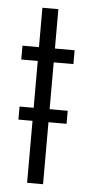

<svg xmlns="http://www.w3.org/2000/svg" viewBox="-50 -689 333 719"><g transform="rotate(5 116.5 -329.0)"><path d="M27 -233V-282H208V-233ZM80 0V-458H18V-510H80V-658H140V-510H214V-458H140V0Z"/></g></svg>

Font: Saira ExtraCondensed
Style: Regular
Weight: 400
Width: 2
Designer: Hector Gatti with collaboration of the Omnibus-Type team
Foundry: Omnibus-Type
Version: Version 1.101